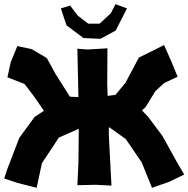

<svg xmlns="http://www.w3.org/2000/svg" viewBox="-36 -899 912 930"><path d="M338.9 -663.1 343.8 -428.7 302.7 -430.7 233.4 -540 190.4 -618.2 117.2 -661.1 47.9 -675.8 15.6 -596.7 0 -524.4 83 -492.2 131.8 -427.7 176.8 -362.3 131.8 -333 57.6 -231.4 -1 -79.1 -15.6 -34.2 49.8 -12.7 141.6 10.7 167 -108.4 249 -232.4 345.7 -275.4 343.8 -109.4 338.9 -2 427.7 -3.9 503.9 0 491.2 -243.2V-282.2L495.1 -281.2L573.2 -225.6L650.4 -112.3L700.2 10.7L784.2 -18.6L856.4 -53.7L822.3 -111.3L751 -240.2L681.6 -333L651.4 -364.3L668.9 -379.9L716.8 -458L759.8 -497.1L824.2 -527.3L795.9 -596.7L758.8 -680.7L636.7 -620.1L572.3 -499L523.4 -439.5L485.4 -434.6L483.4 -493.2L484.4 -665L387.7 -659.2ZM303.7 -872.1 258.8 -858.4 286.1 -776.4 368.2 -714.8 450.2 -710.9 524.4 -751 579.1 -858.4 523.4 -878.9 501 -835 446.3 -784.2H391.6L340.8 -823.2Z"/></svg>

Font: MaokenAssortedSans-Lite
Style: Lite
Weight: 400
Version: Version 1.400